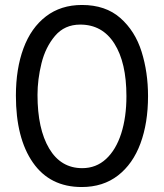

<svg xmlns="http://www.w3.org/2000/svg" viewBox="-20 -739 659 773"><path d="M303 -640Q392 -640 440.5 -563.5Q489 -487 489 -352Q489 -267 468 -201.5Q447 -136 407 -99Q367 -62 311 -62Q225 -62 178 -141Q131 -220 131 -357Q131 -419 147 -484Q163 -549 201.5 -594.5Q240 -640 303 -640ZM310 -719Q225 -719 165 -673Q105 -627 74.5 -544.5Q44 -462 44 -354Q44 -183 112.5 -84.5Q181 14 309 14Q395 14 455 -32.5Q515 -79 545.5 -161.5Q576 -244 576 -352Q576 -448 550 -531Q524 -614 464.5 -666.5Q405 -719 310 -719Z"/></svg>

Font: Geom Light
Style: Regular
Weight: 300
Version: Version 1.102